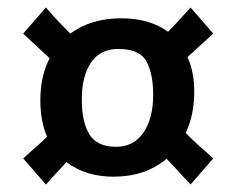

<svg xmlns="http://www.w3.org/2000/svg" viewBox="-20 -511 633 514"><path d="M88 -242Q88 -308 113 -355Q96 -371 79.5 -386Q63 -401 42 -421L103 -491Q122 -469 137 -453Q152 -437 168 -421Q195 -441 229 -451.5Q263 -462 305 -462Q380 -462 430 -426Q444 -440 458 -455.5Q472 -471 490 -491L551 -421Q530 -402 514 -387.5Q498 -373 482 -358Q500 -319 500 -265Q500 -203 477 -155Q494 -138 511 -122.5Q528 -107 551 -87L490 -17Q471 -38 456 -54Q441 -70 426 -86Q369 -38 284 -38Q209 -38 158 -77Q145 -63 132 -49Q119 -35 103 -17L42 -87Q61 -104 76.5 -117.5Q92 -131 106 -145Q88 -187 88 -242ZM296 -380Q249 -380 224 -344Q199 -308 199 -245Q199 -184 219.5 -151Q240 -118 291 -118Q338 -118 364 -156Q390 -194 390 -257Q390 -315 371.5 -347.5Q353 -380 296 -380Z"/></svg>

Font: CantoraOne
Style: Regular
Weight: 400
Designer: Pablo Impallari, Rodrigo Fuenzalida
Foundry: Pablo Impallari
Version: Version 1.001; ttfautohint (v0.8) -G 200 -r 50